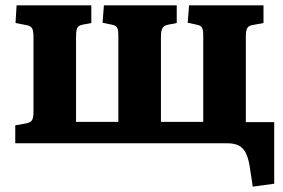

<svg xmlns="http://www.w3.org/2000/svg" viewBox="-20 -535 1057 717"><path d="M924 162 912 84Q907 54 897.5 35.5Q888 17 871.5 8.5Q855 0 829 0H37V-67L77 -74Q94 -77 99.5 -86Q105 -95 105 -117V-396Q105 -420 100 -429Q95 -438 80 -441L38 -449L42 -515H321V-449L289 -443Q273 -440 268.5 -430.5Q264 -421 264 -398V-80H422V-400Q422 -423 417.5 -431.5Q413 -440 397 -443L363 -450L368 -515H640V-449L609 -443Q593 -440 587 -430.5Q581 -421 581 -398V-80H739V-400Q739 -423 734.5 -431.5Q730 -440 714 -443L681 -450L686 -515H964V-449L926 -442Q909 -440 903.5 -430.5Q898 -421 898 -398V-79H1004V151Z"/></svg>

Font: Literata 18pt
Style: Bold
Weight: 700
Designer: Latin by Veronika Burian and Jose Scaglione. Greek by Irene Vlachou. Cyrillic by Vera Evstafieva.
Foundry: TypeTogether
Version: Version 3.103;gftools[0.9.29]